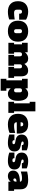

<svg xmlns="http://www.w3.org/2000/svg" viewBox="2226 -3044 1040 5531"><g transform="rotate(90 2745.5 -278.0)"><path d="M14 -278Q14 -421 94 -495.5Q174 -570 316 -570Q385 -570 448 -551Q511 -532 546 -508V-310H374V-328Q374 -361 360 -376.5Q346 -392 316 -392Q258 -392 258 -328V-242Q258 -164 347 -164Q430 -164 540 -182V-25Q506 -10 444.5 2Q383 14 317 14Q174 14 94 -60.5Q14 -135 14 -278Z M576 -278Q576 -421 656 -495.5Q736 -570 878 -570Q1022 -570 1101 -494.5Q1180 -419 1180 -278Q1180 -135 1100 -60.5Q1020 14 878 14Q736 14 656 -60.5Q576 -135 576 -278ZM936 -228V-328Q936 -361 921.5 -376.5Q907 -392 878 -392Q849 -392 834.5 -376.5Q820 -361 820 -328V-228Q820 -195 834.5 -179.5Q849 -164 878 -164Q907 -164 921.5 -179.5Q936 -195 936 -228Z M2222 -164V0H1906V-164H1948V-328Q1948 -361 1934 -376.5Q1920 -392 1892 -392Q1832 -392 1832 -328V-164H1874V0H1560V-164H1602V-328Q1602 -361 1588 -376.5Q1574 -392 1546 -392Q1486 -392 1486 -328V-164H1528V0H1212V-164H1256V-392H1212V-556H1486V-478Q1558 -570 1666 -570Q1727 -570 1765.5 -541.5Q1804 -513 1820 -461Q1856 -513 1902.5 -541Q1949 -569 2012 -569Q2095 -569 2136.5 -517Q2178 -465 2178 -374V-164Z M2250 58H2294V-392H2250V-556H2524V-488Q2549 -520 2588.5 -545Q2628 -570 2679 -570Q2781 -570 2832.5 -494Q2884 -418 2884 -278Q2884 -138 2832.5 -62Q2781 14 2679 14Q2628 14 2588.5 -11Q2549 -36 2524 -68V58H2593V222H2250ZM2640 -228V-328Q2640 -361 2625.5 -376.5Q2611 -392 2582 -392Q2553 -392 2538.5 -376.5Q2524 -361 2524 -328V-228Q2524 -195 2538.5 -179.5Q2553 -164 2582 -164Q2611 -164 2625.5 -179.5Q2640 -195 2640 -228Z M2912 1V-164H2956V-614H2912V-778H3186V-164H3230V1Z M3258 -278Q3258 -421 3338 -495.5Q3418 -570 3560 -570Q3701 -570 3763.5 -496.5Q3826 -423 3826 -314V-242H3502V-236Q3502 -199 3524 -181.5Q3546 -164 3597 -164Q3658 -164 3713 -173Q3768 -182 3809 -196V-36Q3774 -17 3706.5 -1.5Q3639 14 3560 14Q3418 14 3338 -60.5Q3258 -135 3258 -278ZM3618 -352V-364Q3618 -398 3603.5 -413Q3589 -428 3560 -428Q3531 -428 3516.5 -412.5Q3502 -397 3502 -364V-352Z M3856 -26V-174H4018V-164Q4018 -116 4079 -116Q4133 -116 4133 -153Q4133 -173 4117.5 -183Q4102 -193 4063 -200L4013 -209Q3856 -237 3856 -387Q3856 -474 3922 -522Q3988 -570 4100 -570Q4225 -570 4311 -528V-389H4159V-399Q4159 -419 4145.5 -429.5Q4132 -440 4106 -440Q4056 -440 4056 -408Q4056 -391 4070 -382Q4084 -373 4121 -365L4178 -354Q4267 -337 4305 -291Q4343 -245 4343 -173Q4343 -82 4279.5 -34Q4216 14 4099 14Q3973 14 3856 -26Z M4375 -26V-174H4537V-164Q4537 -116 4598 -116Q4652 -116 4652 -153Q4652 -173 4636.5 -183Q4621 -193 4582 -200L4532 -209Q4375 -237 4375 -387Q4375 -474 4441 -522Q4507 -570 4619 -570Q4744 -570 4830 -528V-389H4678V-399Q4678 -419 4664.5 -429.5Q4651 -440 4625 -440Q4575 -440 4575 -408Q4575 -391 4589 -382Q4603 -373 4640 -365L4697 -354Q4786 -337 4824 -291Q4862 -245 4862 -173Q4862 -82 4798.5 -34Q4735 14 4618 14Q4492 14 4375 -26Z M5477 -164V0H5213V-68Q5191 -36 5151.5 -11Q5112 14 5055 14Q4980 14 4937 -26Q4894 -66 4894 -139Q4894 -328 5215 -333Q5212 -367 5189 -379.5Q5166 -392 5111 -392Q5066 -392 5014.5 -382.5Q4963 -373 4920 -357V-541Q4973 -554 5035 -562Q5097 -570 5156 -570Q5305 -570 5369 -516Q5433 -462 5433 -349V-164ZM5213 -234Q5168 -234 5143.5 -222Q5119 -210 5119 -182Q5119 -165 5129.5 -154.5Q5140 -144 5159 -144Q5185 -144 5199 -166Q5213 -188 5213 -228Z"/></g></svg>

Font: Alfa Slab One
Style: Regular
Weight: 400
Designer: JM Sole
Foundry: JM Sole
Version: Version 2.000